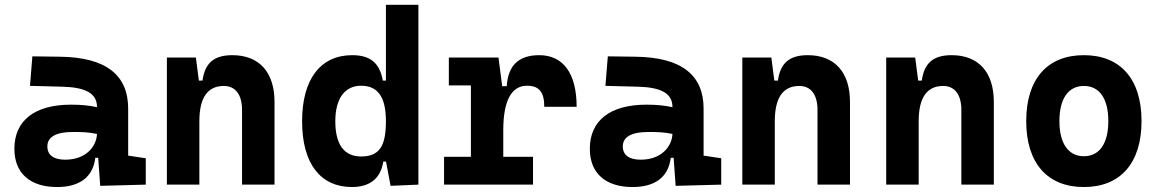

<svg xmlns="http://www.w3.org/2000/svg" viewBox="-20 -752 4728 782"><path d="M388.2 4.9 573.7 0V-107.4L502 -118.2V-309.6C502 -446.3 412.1 -518.6 224.6 -521L111.8 -522.5L102.1 -402.3L234.4 -398.9C327.6 -396.5 375 -372.1 375 -316.9V-315.4C343.8 -322.3 312 -325.7 269 -325.7C122.1 -325.7 38.6 -261.7 38.6 -146C38.6 -46.4 102.5 9.8 212.9 9.8C302.7 9.8 358.9 -29.8 368.2 -109.4H379.9ZM375 -206.5C373 -154.8 329.6 -101.6 245.6 -101.6C198.2 -101.6 172.9 -120.6 172.9 -155.8C172.9 -194.3 208.5 -214.4 275.4 -214.4C309.6 -214.4 337.4 -214.4 375 -206.5Z M965.8 0H1098.1V-336.9C1098.1 -458 1035.6 -527.3 926.3 -527.3C849.1 -527.3 814.5 -493.2 804.7 -423.8H790L777.8 -517.6H659.7V0H792V-258.3C792 -354.5 825.7 -401.9 891.6 -401.9C939 -401.9 965.8 -366.7 965.8 -304.2Z M1413.6 9.8C1485.8 9.8 1530.8 -24.9 1541 -93.8H1552.2L1570.8 4.9L1684.1 0V-732.4H1551.8V-423.8H1539.1C1527.3 -493.2 1490.2 -527.3 1414.6 -527.3C1285.2 -527.3 1210.4 -429.2 1210.4 -258.3C1210.4 -85.4 1285.2 9.8 1413.6 9.8ZM1551.8 -258.3C1551.8 -157.7 1525.9 -114.7 1450.7 -114.7C1381.8 -114.7 1345.7 -163.1 1345.7 -258.3C1345.7 -350.1 1383.8 -402.8 1450.7 -402.8C1518.1 -402.8 1551.8 -358.4 1551.8 -258.3Z M2029.8 -222.7C2029.8 -337.9 2061.5 -402.8 2126 -402.8C2175.3 -402.8 2196.8 -377.9 2196.8 -316.9H2328.6C2328.6 -452.6 2274.4 -527.3 2176.3 -527.3C2092.8 -527.3 2049.3 -485.8 2043.9 -400.9H2025.4L2010.3 -517.6H1808.1V-404.3H1897.9V-113.3H1788.6V0H2150.9V-113.3H2029.8Z M2731.9 4.9 2917.5 0V-107.4L2845.7 -118.2V-309.6C2845.7 -446.3 2755.9 -518.6 2568.4 -521L2455.6 -522.5L2445.8 -402.3L2578.1 -398.9C2671.4 -396.5 2718.8 -372.1 2718.8 -316.9V-315.4C2687.5 -322.3 2655.8 -325.7 2612.8 -325.7C2465.8 -325.7 2382.3 -261.7 2382.3 -146C2382.3 -46.4 2446.3 9.8 2556.6 9.8C2646.5 9.8 2702.6 -29.8 2711.9 -109.4H2723.6ZM2718.8 -206.5C2716.8 -154.8 2673.3 -101.6 2589.4 -101.6C2542 -101.6 2516.6 -120.6 2516.6 -155.8C2516.6 -194.3 2552.2 -214.4 2619.1 -214.4C2653.3 -214.4 2681.2 -214.4 2718.8 -206.5Z M3309.6 0H3441.9V-336.9C3441.9 -458 3379.4 -527.3 3270 -527.3C3192.9 -527.3 3158.2 -493.2 3148.4 -423.8H3133.8L3121.6 -517.6H3003.4V0H3135.7V-258.3C3135.7 -354.5 3169.4 -401.9 3235.4 -401.9C3282.7 -401.9 3309.6 -366.7 3309.6 -304.2Z M3895.5 0H4027.8V-336.9C4027.8 -458 3965.3 -527.3 3856 -527.3C3778.8 -527.3 3744.1 -493.2 3734.4 -423.8H3719.7L3707.5 -517.6H3589.4V0H3721.7V-258.3C3721.7 -354.5 3755.4 -401.9 3821.3 -401.9C3868.7 -401.9 3895.5 -366.7 3895.5 -304.2Z M4394.5 9.8C4543.5 9.8 4629.4 -87.9 4629.4 -258.8C4629.4 -429.7 4543.5 -527.3 4394.5 -527.3C4245.6 -527.3 4159.7 -429.7 4159.7 -258.8C4159.7 -87.9 4245.6 9.8 4394.5 9.8ZM4394.5 -115.7C4331.5 -115.7 4294.9 -167.5 4294.9 -258.8C4294.9 -350.6 4331.5 -401.9 4394.5 -401.9C4458 -401.9 4494.1 -350.6 4494.1 -258.8C4494.1 -167.5 4458 -115.7 4394.5 -115.7Z"/></svg>

Font: Cascadia Mono NF
Style: Bold
Weight: 700
Monospace: yes
Designer: Aaron Bell
Foundry: Saja Typeworks
Version: Version 2404.023